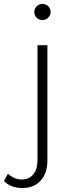

<svg xmlns="http://www.w3.org/2000/svg" viewBox="-75 -750 361 968"><path d="M168 -661Q156 -649 139 -649Q122 -649 110 -660.5Q98 -672 98 -689Q98 -706 110 -718Q122 -730 139 -730Q156 -730 168 -718.5Q180 -707 180 -690Q180 -673 168 -661ZM38 198Q-19 198 -55 163L-35 126Q-3 155 35 155Q71 155 92.5 129.5Q114 104 114 56V-522H164V59Q164 123 130 160.5Q96 198 38 198Z"/></svg>

Font: mBank Light
Style: Regular
Weight: 300
Designer: Julieta Ulanovsky
Foundry: Julieta Ulanovsky
Version: Version 7.200;PS 007.200;hotconv 1.0.88;makeotf.lib2.5.64775